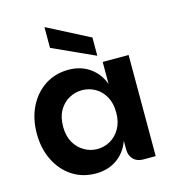

<svg xmlns="http://www.w3.org/2000/svg" viewBox="-119 -910 916 1016"><g transform="rotate(-15 339.0 -402.5)"><path d="M282 7Q209 7 153 -29.5Q97 -66 65 -130.5Q33 -195 33 -277Q33 -360 65 -424Q97 -488 153 -524.5Q209 -561 282 -561Q348 -561 397 -527Q446 -493 468 -433V-554H610V0H542Q508 0 488 -20.5Q468 -41 468 -75V-122Q446 -61 397 -27Q348 7 282 7ZM322 -116Q361 -116 394 -135Q427 -154 447.5 -190Q468 -226 468 -277Q468 -329 447.5 -365Q427 -401 394 -419.5Q361 -438 322 -438Q285 -438 251.5 -419.5Q218 -401 197.5 -365Q177 -329 177 -277Q177 -226 197.5 -190Q218 -154 251.5 -135Q285 -116 322 -116ZM218 -812 449 -693V-593L218 -698Z"/></g></svg>

Font: Parkinsans Light SemiBold
Style: Regular
Weight: 600
Version: Version 1.000